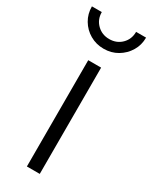

<svg xmlns="http://www.w3.org/2000/svg" viewBox="-223 -793 665 838"><g transform="rotate(30 109.5 -373.5)"><path d="M76.7 0V-535.6H141.6V0ZM109.4 -612.3Q71.3 -612.3 40.3 -630.4Q9.3 -648.4 -8.8 -679Q-26.9 -709.5 -26.9 -747.1H22.9Q22.9 -710 47.9 -685.5Q72.8 -661.1 109.4 -661.1Q146.5 -661.1 171.1 -685.5Q195.8 -710 195.8 -747.1H246.1Q246.1 -709.5 227.8 -679.2Q209.5 -648.9 178.7 -630.6Q147.9 -612.3 109.4 -612.3Z"/></g></svg>

Font: Inter 20pt Light
Style: Regular
Weight: 300
Version: Version 4.001;git-66647c0bb